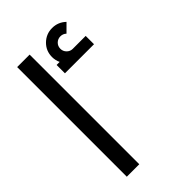

<svg xmlns="http://www.w3.org/2000/svg" viewBox="-203 -727 798 798"><g transform="rotate(-45 195.5 -328.5)"><path d="M122.1 0H48.8V-644.5H122.1ZM189 -534.7Q180.7 -551.3 180.7 -571.3Q180.7 -607.4 205.8 -632.1Q231 -656.7 266.1 -656.7Q301.3 -656.7 326.7 -632.3L292 -597.7Q281.2 -607.9 266.1 -607.9Q251 -607.9 240.2 -597.4Q229.5 -586.9 229.5 -571.3Q229.5 -556.2 240.2 -545.4Q251 -534.7 265.6 -534.7H341.8V-485.8H170.9V-534.7Z"/></g></svg>

Font: Catrinity
Style: Regular
Weight: 400
Designer: Alexander Lange
Foundry: High-Logic / Made with FontCreator
Version: Version 2.090;May 20, 2024;FontCreator 15.0.0.2974 64-bit